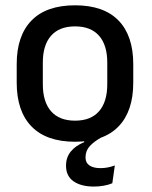

<svg xmlns="http://www.w3.org/2000/svg" viewBox="-20 -522 572 724"><path d="M334 181.5Q286 181.5 257.5 161.8Q229 142 229 103V102.5Q229 71.5 246.8 49.5Q264.5 27.5 297.5 14V3.5L363.5 -11.5V-4.5Q334.5 11.5 318.5 29Q302.5 46.5 302.5 71.5V72Q302.5 92 317.5 102Q332.5 112 359 112Q373 112 386 109.5Q399 107 413 102L403.5 169Q389.5 175 371.5 178.2Q353.5 181.5 334 181.5ZM263 12.5Q155 12.5 99 -45Q43 -102.5 43 -210.5V-280Q43 -387.5 99 -444.8Q155 -502 263 -502Q371 -502 426.8 -444.8Q482.5 -387.5 482.5 -280V-210.5Q482.5 -102.5 426.8 -45Q371 12.5 263 12.5ZM263 -67Q322.5 -67 353.5 -102.5Q384.5 -138 384.5 -204.5V-286Q384.5 -352 353.5 -387.2Q322.5 -422.5 263 -422.5Q203.5 -422.5 172.5 -387.2Q141.5 -352 141.5 -286V-204.5Q141.5 -138 172.5 -102.5Q203.5 -67 263 -67Z"/></svg>

Font: Anek Latin Medium
Style: Regular
Weight: 500
Designer: Yesha Goshar
Foundry: Ek Type
Version: Version 1.003